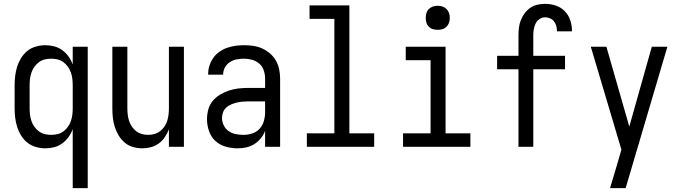

<svg xmlns="http://www.w3.org/2000/svg" viewBox="-20 -763 3540 998"><path d="M358 215V-92Q350 -70 336.5 -51Q323 -32 304 -18Q285 -4 262 2Q239 8 216 8Q191 8 166.5 1Q142 -6 123 -21Q104 -36 90.5 -57.5Q77 -79 69.5 -102.5Q62 -126 59 -150.5Q56 -175 56 -200V-320Q56 -345 59 -369.5Q62 -394 69.5 -417.5Q77 -441 90.5 -462.5Q104 -484 123 -499Q142 -514 166.5 -521Q191 -528 216 -528Q239 -528 262 -522Q285 -516 304 -502Q323 -488 336.5 -469Q350 -450 358 -428V-520H436V215ZM246 -62Q263 -62 279.5 -66Q296 -70 309.5 -80Q323 -90 333 -104Q343 -118 348.5 -134Q354 -150 356 -166.5Q358 -183 358 -200V-320Q358 -337 356 -353.5Q354 -370 348.5 -386Q343 -402 333 -416Q323 -430 309.5 -440Q296 -450 279.5 -454Q263 -458 246 -458Q229 -458 212.5 -454Q196 -450 182.5 -440Q169 -430 159 -416Q149 -402 143.5 -386Q138 -370 136 -353.5Q134 -337 134 -320V-200Q134 -183 136 -166.5Q138 -150 143.5 -134Q149 -118 159 -104Q169 -90 182.5 -80Q196 -70 212.5 -66Q229 -62 246 -62Z M720 8Q695 8 671 1Q647 -6 628.5 -21.5Q610 -37 597 -58.5Q584 -80 576.5 -103.5Q569 -127 566.5 -151.5Q564 -176 564 -200V-520H642V-200Q642 -183 644 -166.5Q646 -150 651 -134.5Q656 -119 665.5 -105Q675 -91 688 -81Q701 -71 717 -66.5Q733 -62 750 -62Q767 -62 783 -66.5Q799 -71 812 -81Q825 -91 834.5 -105Q844 -119 849 -134.5Q854 -150 856 -166.5Q858 -183 858 -200V-520H936V0H858V-91Q850 -70 837 -50.5Q824 -31 805.5 -17.5Q787 -4 764.5 2Q742 8 720 8Z M1215 8Q1184 8 1153.5 -0.5Q1123 -9 1100 -30Q1077 -51 1066.5 -81.5Q1056 -112 1056 -143Q1056 -168 1062.5 -193Q1069 -218 1085 -237.5Q1101 -257 1123 -270.5Q1145 -284 1169 -292Q1193 -300 1218 -303Q1243 -306 1269 -306H1358V-355Q1358 -376 1351 -397Q1344 -418 1328 -432Q1312 -446 1291 -452Q1270 -458 1249 -458Q1230 -458 1211 -454.5Q1192 -451 1175.5 -440.5Q1159 -430 1149.5 -413Q1140 -396 1140 -377V-375H1062V-378Q1062 -401 1069 -422.5Q1076 -444 1089 -462.5Q1102 -481 1120.5 -494Q1139 -507 1160.5 -514.5Q1182 -522 1204 -525Q1226 -528 1249 -528Q1273 -528 1297 -524.5Q1321 -521 1343 -511Q1365 -501 1383.5 -485Q1402 -469 1414 -448Q1426 -427 1431 -403Q1436 -379 1436 -355V0H1358V-83Q1350 -62 1335.5 -44Q1321 -26 1302 -14Q1283 -2 1260.5 3Q1238 8 1215 8ZM1246 -62Q1269 -62 1291.5 -69.5Q1314 -77 1329.5 -94Q1345 -111 1351.5 -134Q1358 -157 1358 -180V-236H1269Q1254 -236 1239 -234.5Q1224 -233 1209.5 -229.5Q1195 -226 1181 -220Q1167 -214 1156 -204Q1145 -194 1139.5 -179.5Q1134 -165 1134 -150Q1134 -130 1143 -111.5Q1152 -93 1168.5 -81.5Q1185 -70 1205 -66Q1225 -62 1246 -62Z M1575 0V-70H1718V-665H1589V-735H1796V-70H1925V0Z M2075 0V-70H2218V-450H2089V-520H2296V-70H2425V0ZM2255 -608Q2242 -608 2230 -611.5Q2218 -615 2209 -624Q2200 -633 2196.5 -645Q2193 -657 2193 -670Q2193 -683 2196.5 -695Q2200 -707 2209 -716Q2218 -725 2230 -729Q2242 -733 2255 -733Q2268 -733 2280 -729Q2292 -725 2301 -716Q2310 -707 2314 -695Q2318 -683 2318 -670Q2318 -657 2314 -645Q2310 -633 2301 -624Q2292 -615 2280 -611.5Q2268 -608 2255 -608Z M2675 0V-403H2564V-473H2675V-579Q2675 -599 2677.5 -619.5Q2680 -640 2687.5 -659Q2695 -678 2707.5 -694.5Q2720 -711 2736.5 -722.5Q2753 -734 2773.5 -738.5Q2794 -743 2814 -743Q2842 -743 2869 -734Q2896 -725 2915.5 -705Q2935 -685 2944 -658Q2953 -631 2953 -603V-600H2875V-601Q2875 -615 2871.5 -628Q2868 -641 2860 -651.5Q2852 -662 2839.5 -667.5Q2827 -673 2814 -673Q2798 -673 2784.5 -664Q2771 -655 2764 -640.5Q2757 -626 2754.5 -610.5Q2752 -595 2752 -579V-473H2917V-403H2752V0Z M3151 215Q3160 185 3169 154.5Q3178 124 3187 94L3210 15L3051 -520H3132L3251 -105L3368 -520H3449L3232 215Z"/></svg>

Font: Iosevka MaddieWtf
Style: Regular
Weight: 400
Monospace: yes
Designer: Belleve Invis
Foundry: Belleve Invis
Version: Version 31.3.0; ttfautohint (v1.8.3)